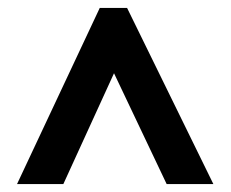

<svg xmlns="http://www.w3.org/2000/svg" viewBox="-20 -735 583 485"><path d="M23 -270H140L268 -550L401 -270H519L301 -715H232Z"/></svg>

Font: Noto Sans Gujarati UI Condensed
Style: Bold
Weight: 700
Width: 3
Designer: Jelle Bosma - Monotype Design Team, Universal Thirst
Foundry: Monotype Imaging Inc.
Version: Version 2.106